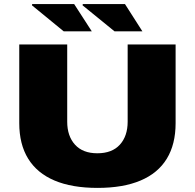

<svg xmlns="http://www.w3.org/2000/svg" viewBox="-20 -905 951 937"><path d="M456 12Q331 12 246 -24Q161 -60 117.5 -130.5Q74 -201 74 -304V-688H308V-311Q308 -241 346 -199Q384 -157 455 -157Q527 -157 565 -199Q603 -241 603 -311V-688H837V-304Q837 -201 794 -130.5Q751 -60 666 -24Q581 12 456 12ZM539 -752 383 -879 384 -885H590L675 -752ZM291 -752 136 -879 137 -885H342L428 -752Z"/></svg>

Font: Archivo SemiExpanded Black
Style: Regular
Weight: 900
Width: 6
Designer: Hector Gatti
Foundry: Omnibus-Type
Version: Version 2.001